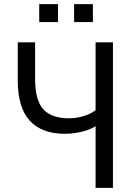

<svg xmlns="http://www.w3.org/2000/svg" viewBox="-20 -910 662 930"><path d="M443 0V-299Q427 -288 402.5 -279.5Q378 -271 350 -266.5Q322 -262 294 -262Q182 -262 124 -325.5Q66 -389 66 -521V-705H150V-528Q150 -425 189.5 -381Q229 -337 313 -337Q346 -337 381 -346.5Q416 -356 443 -376V-705H527V0ZM339 -803V-890H430V-803ZM170 -803V-890H261V-803Z"/></svg>

Font: Nunito Sans 7pt Condensed
Style: Regular
Weight: 400
Width: 3
Designer: Vernon Adams
Foundry: Vernon Adams
Version: Version 3.101;gftools[0.9.27]